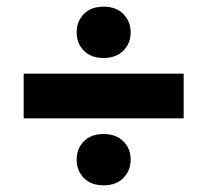

<svg xmlns="http://www.w3.org/2000/svg" viewBox="-20 -622 622 576"><path d="M51 -267V-401H531V-267ZM291 -66Q253 -66 231.5 -88Q210 -110 210 -143Q210 -176 231.5 -198Q253 -220 291 -220Q328 -220 350 -198Q372 -176 372 -143Q372 -110 350 -88Q328 -66 291 -66ZM291 -448Q253 -448 231.5 -470Q210 -492 210 -525Q210 -558 231.5 -580Q253 -602 291 -602Q328 -602 350 -580Q372 -558 372 -525Q372 -492 350 -470Q328 -448 291 -448Z"/></svg>

Font: Gantari ExtraBold
Style: Regular
Weight: 800
Version: Version 1.000